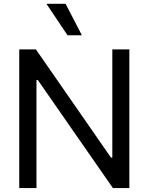

<svg xmlns="http://www.w3.org/2000/svg" viewBox="-20 -959 758 979"><path d="M639.6 0H555.7L172.9 -550.8H166V0H78.1V-707H163.1L545.9 -155.3H552.7V-707H639.6ZM216.8 -939.5H314.5L397.5 -779.3H324.2Z"/></svg>

Font: Pretendard Std Variable
Style: Regular
Weight: 400
Designer: Base glyphs from Inter by Rasmus Andersson; Hangeul glyphs from Noto Sans CJK(Source Han Sans) by Jang Soo-young and Kan
Foundry: Kil Hyung-jin
Version: Version 1.309;Glyphs 3.2 (3225)